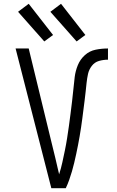

<svg xmlns="http://www.w3.org/2000/svg" viewBox="-20 -990 616 1010"><path d="M250 0H326Q336 -21 344 -43.5Q352 -66 358.5 -88.5Q365 -111 370.5 -134Q376 -157 381 -180.5Q386 -204 390.5 -227Q395 -250 399 -273.5Q403 -297 406.5 -320Q410 -343 413 -366.5Q416 -390 419 -413.5Q422 -437 425 -460.5Q428 -484 430.5 -507.5Q433 -531 435.5 -554.5Q438 -578 443 -601Q448 -624 463 -643.5Q478 -663 501 -669.5Q524 -676 548 -676V-735Q515 -735 483 -728.5Q451 -722 426.5 -700Q402 -678 389.5 -647.5Q377 -617 373 -585Q369 -553 366 -520.5Q363 -488 359 -456Q355 -424 351 -391.5Q347 -359 342.5 -327Q338 -295 333 -263Q328 -231 321.5 -199.5Q315 -168 308 -136Q301 -104 291 -73Q281 -116 271 -159Q261 -202 250 -245L131 -735H62ZM383 -772 429 -806 301 -970 245 -928ZM213 -772 259 -806 131 -970 75 -928Z"/></svg>

Font: Iosevka Sparkle Light
Style: Regular
Weight: 300
Designer: Belleve Invis
Foundry: Belleve Invis
Version: Version 4.5.0; ttfautohint (v1.8.3)